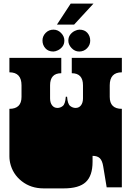

<svg xmlns="http://www.w3.org/2000/svg" viewBox="-20 -1036 723 1062"><path d="M221 6Q151 6 100.5 -33.5Q50 -73 36 -135Q35 -140 34 -146Q33 -152 32.5 -158.5Q32 -165 32 -171V-172Q32 -179 32 -180.5Q32 -182 32 -187.5Q32 -193 32 -209V-260Q32 -277 32 -281.5Q32 -286 32 -288Q32 -290 32 -296V-297Q32 -304 32 -305.5Q32 -307 32 -312.5Q32 -318 32 -334V-434Q99 -434 99 -500V-564Q99 -636 32 -636V-716H319V-631Q257 -631 257 -564V-492Q257 -468 268 -453.5Q279 -439 298 -439Q314 -439 327.5 -450Q341 -461 344 -501H351Q354 -461 368 -450Q382 -439 398 -439Q417 -439 428 -453.5Q439 -468 439 -492V-564Q439 -631 377 -631V-716H654V-636Q587 -636 587 -564V-500Q587 -434 654 -434V-334Q654 -318 654 -312.5Q654 -307 654 -305.5Q654 -304 654 -297V-296Q654 -290 654 -288Q654 -286 654 -281.5Q654 -277 654 -260V0H570L551 -115Q546 -147 532.5 -160.5Q519 -174 492 -174V-141Q492 -64 454.5 -29Q417 6 333 6ZM418 -751Q394 -751 376 -770Q358 -789 358 -811Q358 -831 368.5 -844.5Q379 -858 393.5 -865Q408 -872 419 -872Q448 -872 463.5 -854Q479 -836 479 -811Q479 -787 461.5 -769Q444 -751 418 -751ZM275 -751Q247 -751 231 -769Q215 -787 215 -812Q215 -836 232.5 -854Q250 -872 276 -872Q300 -872 318 -853.5Q336 -835 336 -812Q336 -792 325.5 -778.5Q315 -765 300.5 -758Q286 -751 275 -751ZM295 -900 371 -1016H497L390 -900Z"/></svg>

Font: Danfo
Style: Regular
Weight: 400
Designer: Seyi Olusanya, David Udoh, Eyiyemi Adegbite, Mirko Velimirović
Version: Version 1.000